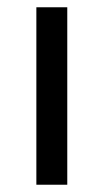

<svg xmlns="http://www.w3.org/2000/svg" viewBox="-20 -508 285 528"><path d="M165 0H80V-488H165Z"/></svg>

Font: RopaSansRegular
Style: Regular
Weight: 400
Designer: Botio Nikoltchev
Foundry: Botjo Nikoltchev
Version: Version 1.002